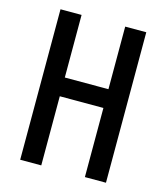

<svg xmlns="http://www.w3.org/2000/svg" viewBox="-108 -797 762 880"><g transform="rotate(15 273.5 -357.0)"><path d="M477 0H377V-328H170V0H70V-714H170V-417H377V-714H477Z"/></g></svg>

Font: Noto Sans ExtraCondensed Medium
Style: Regular
Weight: 500
Width: 2
Designer: Monotype Design Team
Foundry: Monotype Imaging Inc.
Version: Version 2.013; ttfautohint (v1.8.4.7-5d5b)